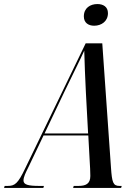

<svg xmlns="http://www.w3.org/2000/svg" viewBox="-77 -928 681 948"><path d="M388 -801C424 -801 456 -823 456 -863C456 -895 432 -908 404 -908C369 -908 337 -889 337 -847C337 -815 360 -801 388 -801ZM-57 0H137L140 -10H118C62 -10 39 -16 39 -37C39 -54 50 -76 63 -102L138 -259H359L368 -95C368 -81 369 -69 369 -59C369 -20 346 -10 310 -10H287L284 0H521L524 -10H513C481 -10 476 -28 471 -100L428 -714H346L48 -98C11 -20 -4 -10 -40 -10H-54ZM242 -477C290 -577 317 -629 339 -678C340 -629 344 -532 347 -473L358 -269H143Z"/></svg>

Font: Noto Serif Display ExtraCondensed Medium
Style: Italic
Weight: 500
Width: 2
Italic angle: -12°
Designer: Monotype Design Team
Foundry: Monotype Imaging Inc.
Version: Version 2.009